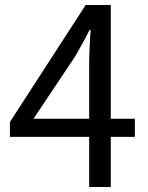

<svg xmlns="http://www.w3.org/2000/svg" viewBox="-20 -753 595 773"><path d="M523 -202H426V0H339V-202H20V-262L325 -733H426V-275H523ZM339 -500Q339 -534 343 -604Q345 -626 345 -633H341Q317 -585 282 -525L115 -275H339Z"/></svg>

Font: Noto Sans SC
Style: Regular
Weight: 400
Designer: Ryoko NISHIZUKA ____ (kana & ideographs); Paul D. Hunt (Latin, Greek & Cyrillic); Wenlong ZHANG ___ (bopomofo); Sandoll 
Foundry: Adobe Systems Incorporated
Version: Version 1.004